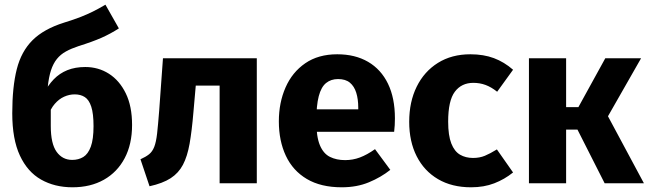

<svg xmlns="http://www.w3.org/2000/svg" viewBox="-20 -779 2757 816"><path d="M428.1 -759.1 485.2 -658.3Q449.7 -635.4 411.1 -618.3Q372.5 -601.3 313.8 -583Q282.9 -572.8 260.1 -560.2Q237.2 -547.6 221.7 -528.3Q206.2 -509 196.7 -480.2Q187.3 -451.4 182.9 -409.2L195.8 -406.7V-243.5Q195.8 -168.2 220.6 -133.8Q245.4 -99.4 286.9 -99.4Q313.5 -99.4 333.9 -111.7Q354.2 -124.1 365.9 -155.6Q377.5 -187.1 377.5 -243Q377.5 -296.1 367.9 -325.5Q358.3 -354.9 340.5 -366.4Q322.8 -377.9 297.4 -377.9Q274.5 -377.9 252.5 -368Q230.5 -358.1 212.6 -337.4Q194.6 -316.6 183.6 -283.6L165.1 -380.5Q183.9 -416.5 208.4 -441.9Q232.9 -467.3 266.2 -480.8Q299.5 -494.2 342.4 -494.2Q398.1 -494.2 443 -465.6Q487.9 -436.9 514.6 -382.2Q541.3 -327.6 541.3 -247.9Q541.3 -166 509.8 -106.6Q478.3 -47.1 421.5 -15.1Q364.6 17 288.1 17Q212.4 17 154.6 -15.8Q96.8 -48.5 64.5 -118Q32.1 -187.5 32.1 -297.5Q32.1 -409.3 51.3 -485Q70.5 -560.6 118.3 -608.2Q166.2 -655.7 251.8 -682.7Q293.9 -695.7 322 -706.7Q350.1 -717.7 374.8 -729.9Q399.4 -742.1 428.1 -759.1Z M794.4 -415.3 672.6 -531.4H1071.4V0H913.4V-415.3ZM672.6 -531.4 812 -415.3 802 -301.5Q795.4 -222.8 785.8 -168.4Q776.2 -114.1 757.5 -78.7Q738.9 -43.4 705.3 -21.6Q671.6 0.2 615.5 12.6L577 -102.1Q599.7 -112.3 613.6 -123.4Q627.5 -134.5 635.5 -154.7Q643.5 -174.9 647.7 -211.6Q651.8 -248.4 656.6 -309.7Z M1413.4 -548.3Q1489.3 -548.3 1544.4 -516.2Q1599.4 -484.1 1628.9 -423.3Q1658.4 -362.5 1658.4 -275.9Q1658.4 -262.9 1657.6 -247Q1656.8 -231 1655.1 -218.9H1310.6L1309.4 -314.3H1502.6Q1502.6 -316.3 1502.6 -318.1Q1502.6 -319.9 1502.6 -320.9Q1502.6 -357.4 1494.1 -384.8Q1485.6 -412.2 1467.1 -427.6Q1448.6 -443 1416.6 -443Q1386.7 -443 1365.9 -426.2Q1345 -409.4 1334.7 -370.2Q1324.4 -331 1324.4 -263.8Q1324.4 -198.2 1339.4 -162.1Q1354.5 -126 1382.2 -112.3Q1409.8 -98.5 1446.8 -98.5Q1479.6 -98.5 1509.7 -109.8Q1539.8 -121.1 1573.8 -145.1L1638.8 -57.1Q1599.1 -25.5 1547.9 -4.3Q1496.7 17 1432.3 17Q1343.8 17 1284.1 -18.3Q1224.5 -53.6 1194.8 -117.1Q1165.1 -180.6 1165.1 -263Q1165.1 -342.5 1193.5 -407.2Q1221.8 -472 1277.4 -510.2Q1332.9 -548.3 1413.4 -548.3Z M1979 -548.3Q2035.3 -548.3 2079.1 -531.9Q2122.9 -515.5 2160.5 -482.6L2092.9 -389.1Q2067.7 -409.1 2043.4 -418Q2019.1 -426.9 1991.7 -426.9Q1941.5 -426.9 1913.1 -389.2Q1884.7 -351.5 1884.7 -262.2Q1884.7 -203.2 1898.1 -169.2Q1911.5 -135.3 1935.3 -121.5Q1959 -107.7 1990.5 -107.7Q2018.5 -107.7 2040.7 -117Q2063 -126.2 2091.8 -144L2160.5 -46Q2124.3 -16.8 2080.5 0.1Q2036.8 17 1982.1 17Q1900.5 17 1841.5 -17.7Q1782.6 -52.4 1750.8 -115.1Q1719.1 -177.7 1719.1 -261.5Q1719.1 -346.1 1751 -410.7Q1782.8 -475.2 1841.3 -511.8Q1899.9 -548.3 1979 -548.3Z M2552.5 -531.4H2704.6L2563.9 -284.9L2716.7 0H2549.8L2434.3 -228.1H2386V0H2228V-531.4H2386V-323.7H2438.2Z"/></svg>

Font: Fira Sans Variable
Style: Regular
Weight: 400
Designer: Carrois Corporate & Edenspiekermann AG
Foundry: Carrois Corporate GbR & Edenspiekermann AG
Version: Version 4.202